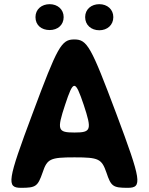

<svg xmlns="http://www.w3.org/2000/svg" viewBox="-20 -900 712 920"><path d="M490 -73C512 -7 521 0 592 0C663 0 658 -33 537 -356C416 -678 398 -711 336 -711C274 -711 256 -678 136 -356C15 -33 10 0 81 0C152 0 161 -7 184 -73C206 -139 220 -146 337 -146C453 -146 467 -139 490 -73ZM292 -398C332 -519 340 -519 381 -398C421 -277 417 -265 337 -265C256 -265 252 -277 292 -398ZM218 -756C256 -756 285 -780 285 -818C285 -855 256 -880 218 -880C180 -880 150 -856 150 -818C150 -779 179 -756 218 -756ZM456 -755C494 -755 523 -780 523 -818C523 -855 494 -880 456 -880C418 -880 388 -856 388 -818C388 -780 417 -755 456 -755Z"/></svg>

Font: Asimov Print
Style: A
Weight: 500
Designer: Google
Version: Version 2.000980: 2014